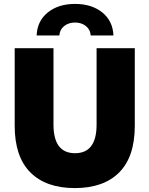

<svg xmlns="http://www.w3.org/2000/svg" viewBox="-20 -946 763 980"><path d="M55 -304V-700H253V-310Q253 -164 363 -164Q473 -164 473 -310V-700H668V-304Q668 -146 588.5 -66Q509 14 362 14Q215 14 135 -66Q55 -146 55 -304ZM363 -926Q448 -926 502 -882.5Q556 -839 559 -765H443Q441 -795 418.5 -813Q396 -831 363 -831Q330 -831 307.5 -813Q285 -795 283 -765H167Q170 -839 224 -882.5Q278 -926 363 -926Z"/></svg>

Font: Chess Sans ExtraBold
Style: Regular
Weight: 800
Designer: Wolf Bōese
Foundry: Wolf Bōese
Version: Version 7.223